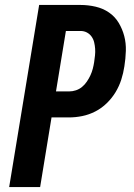

<svg xmlns="http://www.w3.org/2000/svg" viewBox="-20 -755 540 775"><path d="M17 0 138 -735H305Q336 -735 366 -728Q396 -721 420 -704.5Q444 -688 459 -663Q474 -638 481.5 -609.5Q489 -581 488 -549.5Q487 -518 482 -487Q478 -460 469.5 -433.5Q461 -407 446.5 -383Q432 -359 411 -338.5Q390 -318 364.5 -305Q339 -292 312 -286.5Q285 -281 258 -281H188L142 0ZM259 -386Q273 -386 286.5 -390.5Q300 -395 311 -404Q322 -413 330.5 -425.5Q339 -438 345 -451Q351 -464 354.5 -477.5Q358 -491 360 -504Q362 -518 363.5 -531.5Q365 -545 364 -558.5Q363 -572 360 -584.5Q357 -597 349.5 -607.5Q342 -618 330.5 -624Q319 -630 305 -630H246L206 -386Z"/></svg>

Font: Iosevka Term Curly XBd Obl
Style: Regular
Weight: 800
Italic angle: -9°
Designer: Belleve Invis
Foundry: Belleve Invis
Version: Version 32.3.0